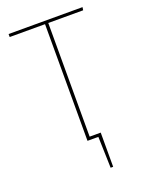

<svg xmlns="http://www.w3.org/2000/svg" viewBox="-127 -582 594 781"><g transform="rotate(-20 170.0 -191.5)"><path d="M177 -505V-13H225V135H214L210 0H163V-505H10V-518H330L328 -505Z"/></g></svg>

Font: Fira Sans Compressed Hair
Style: Regular
Weight: 100
Width: 1
Designer: bBox Type GmbH & Carrois Corporate GbR & Edenspiekermann AG
Foundry: bBox Type GmbH & Carrois Corporate GbR & Edenspiekermann AG
Version: Version 4.301